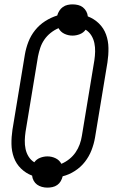

<svg xmlns="http://www.w3.org/2000/svg" viewBox="-20 -807 540 879"><path d="M197 52Q184 52 171.5 48.5Q159 45 149.5 38Q140 31 134 20Q128 9 127 -3Q98 -14 76 -35.5Q54 -57 43.5 -86Q33 -115 32.5 -147.5Q32 -180 37 -213L94 -558Q99 -587 110 -615.5Q121 -644 140.5 -668.5Q160 -693 186.5 -710Q213 -727 242 -736Q245 -747 251.5 -757.5Q258 -768 268 -775Q278 -782 289.5 -784.5Q301 -787 312 -787Q325 -787 337.5 -784Q350 -781 359.5 -773.5Q369 -766 375 -755Q381 -744 382 -732Q411 -721 433 -699.5Q455 -678 465.5 -649Q476 -620 476.5 -587.5Q477 -555 472 -522L415 -177Q410 -148 399 -119.5Q388 -91 369 -66.5Q350 -42 323 -24.5Q296 -7 267 0Q264 12 258 22.5Q252 33 242 40Q232 47 220 49.5Q208 52 197 52ZM261 -57Q280 -65 297 -78.5Q314 -92 326 -109.5Q338 -127 345 -146.5Q352 -166 355 -186L412 -531Q415 -551 415.5 -571Q416 -591 412 -610Q408 -629 398 -645Q388 -661 372 -671Q362 -657 345.5 -650.5Q329 -644 312 -644Q292 -644 274.5 -652.5Q257 -661 248 -678Q229 -670 212 -656.5Q195 -643 183 -625.5Q171 -608 164.5 -588.5Q158 -569 154 -549L97 -204Q94 -184 93.5 -164Q93 -144 97 -125Q101 -106 111 -90Q121 -74 137 -64Q147 -78 163.5 -84.5Q180 -91 197 -91Q217 -91 234.5 -82.5Q252 -74 261 -57Z"/></svg>

Font: Iosevka Curly Light Oblique
Style: Regular
Weight: 300
Italic angle: -9°
Monospace: yes
Designer: Belleve Invis
Foundry: Belleve Invis
Version: Version 11.1.0; ttfautohint (v1.8.3)